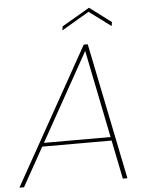

<svg xmlns="http://www.w3.org/2000/svg" viewBox="-76 -911 735 958"><g transform="rotate(-5 291.5 -432.0)"><path d="M364 -683 -18 0H5L378 -668H365L500 0H523L384 -683ZM104 -194H471L467 -212H113ZM514 -783 406 -864 267 -783 264 -763 402 -844 511 -763Z"/></g></svg>

Font: Poppins Devanagari Thin
Style: Italic
Weight: 100
Italic angle: -10°
Designer: Ninad Kale (Devanagari), Jonny Pinhorn (Latin)
Foundry: Indian Type Foundry
Version: 4.005